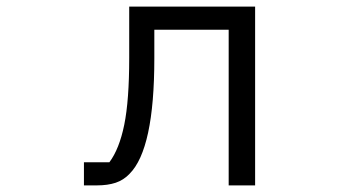

<svg xmlns="http://www.w3.org/2000/svg" viewBox="-20 -561 1096 581"><path d="M234 0V-70H311Q341 -110 356 -183.5Q371 -257 371 -386V-541H752V0H672V-471H447V-384Q447 -110 372 -35Q354 -16 330 -8Q306 0 273 0Z"/></svg>

Font: PlemolJP
Style: Regular
Weight: 400
Monospace: yes
Version: v2.0.4; ttfautohint (v1.8.4.7-5d5b-dirty) -l 6 -r 45 -G 200 